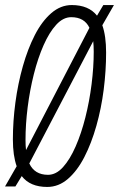

<svg xmlns="http://www.w3.org/2000/svg" viewBox="-24 -730 471 760"><path d="M163 10Q95 10 62 -33L37 8H-4L42 -72Q27 -114 27 -178Q27 -250 37 -324.5Q47 -399 66.5 -468Q86 -537 114 -591.5Q142 -646 179 -678Q216 -710 260 -710Q327 -710 360 -668L385 -710H427L381 -630Q396 -588 396 -522Q396 -450 386.5 -375.5Q377 -301 357.5 -232Q338 -163 310 -108.5Q282 -54 245 -22Q208 10 163 10ZM77 -176Q77 -154 79 -136L330 -620Q310 -662 258 -662Q226 -662 198.5 -632Q171 -602 148.5 -551Q126 -500 110 -436.5Q94 -373 85.5 -305.5Q77 -238 77 -176ZM166 -38Q198 -38 225.5 -68.5Q253 -99 275.5 -150.5Q298 -202 314 -265.5Q330 -329 338.5 -396.5Q347 -464 347 -525Q347 -548 345 -567L92 -83Q113 -38 166 -38Z"/></svg>

Font: Georama Condensed Light
Style: Italic
Weight: 300
Width: 3
Italic angle: -9°
Designer: Jean-Baptiste Levee
Foundry: Production Type
Version: Version 1.000